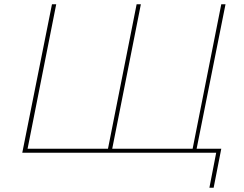

<svg xmlns="http://www.w3.org/2000/svg" viewBox="-20 -720 1149 905"><path d="M1043 -700 903 0H85L225 -700H245L110 -19H489L624 -700H644L509 -19H888L1023 -700ZM1023 -19 987 165H967L999 0H883L888 -19Z"/></svg>

Font: Montserrat Alternates Thin
Style: Italic
Weight: 250
Italic angle: -11.3°
Designer: Julieta Ulanovsky
Foundry: Julieta Ulanovsky
Version: Version 7.200